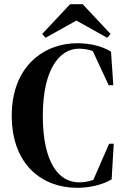

<svg xmlns="http://www.w3.org/2000/svg" viewBox="-20 -879 606 915"><path d="M347 16C405 16 466 3 512 -24L522 -194H500L425 -22C401 -13 377 -10 356 -10C261 -10 184 -103 184 -327C184 -551 265 -647 356 -647C376 -647 399 -644 422 -636L498 -473H520L509 -633C461 -662 403 -673 347 -673C194 -673 36 -567 36 -328C36 -91 184 16 347 16ZM374 -859H314L181 -717L197 -699L344 -781L491 -699L507 -717Z"/></svg>

Font: Source Serif 4 Display
Style: Bold
Weight: 700
Designer: Frank Grießhammer
Foundry: Adobe Systems Incorporated
Version: Version 4.004;hotconv 1.0.117;makeotfexe 2.5.65602